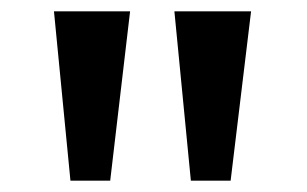

<svg xmlns="http://www.w3.org/2000/svg" viewBox="-20 -800 540 338"><path d="M316 -482 287 -780H422L386 -482ZM104 -482 75 -780H209L174 -482Z"/></svg>

Font: RocknRoll One
Style: Regular
Weight: 400
Designer: Fontworks Inc.
Foundry: Fontworks Inc.
Version: Version 1.100